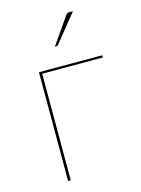

<svg xmlns="http://www.w3.org/2000/svg" viewBox="-109 -772 615 835"><g transform="rotate(-15 198.0 -354.0)"><path d="M92 0ZM377 -490V-480H104V0H92V-490ZM303.5 -708 202.5 -583Q200 -579 194.5 -579H187.5L269.5 -697Q274 -704 278 -706Q282 -708 290.5 -708Z"/></g></svg>

Font: Lato Hairline
Style: Regular
Weight: 100
Designer: Lukasz Dziedzic
Foundry: tyPoland Lukasz Dziedzic
Version: Version 2.007; 2014-02-27